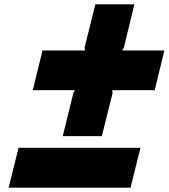

<svg xmlns="http://www.w3.org/2000/svg" viewBox="-20 -871 783 890"><path d="M697 -453H500L502 -440L452 -240H271L320 -440L328 -453H132L177 -637H374L372 -650L422 -851H603L554 -650L546 -637H742ZM585 -1H20L66 -186H631Z"/></svg>

Font: TypoPRO Sinkin Sans
Style: 900 X Black Italic
Weight: 950
Italic angle: -112°
Designer: Keith Bates
Foundry: K-Type
Version: Sinkin Sans (version 1.0)  by Keith Bates   •   © 2014   www